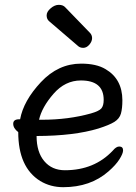

<svg xmlns="http://www.w3.org/2000/svg" viewBox="-20 -758 570 802"><path d="M154.8 -257.8Q265.6 -257.8 359.9 -284.2Q394 -293.9 403.6 -305.4Q413.1 -316.9 413.1 -340.8Q413.1 -421.9 317.9 -421.9Q252 -421.9 203.4 -366Q154.8 -310.1 143.1 -257.8ZM244.1 23.9Q190.9 23.9 147.9 -2Q56.2 -59.1 56.2 -206.1Q35.2 -222.2 35.2 -241Q35.2 -259.8 60.1 -259.8H64Q78.1 -336.9 150.6 -414.6Q223.1 -492.2 318.8 -492.2Q382.8 -492.2 420.9 -469.2Q490.7 -428.2 491.2 -339.8Q491.2 -304.7 485.1 -283.4Q479 -262.2 458 -249Q437 -235.8 391.1 -221.2Q290 -190.4 132.8 -189.9Q132.8 -123 164.8 -85Q196.8 -46.9 251 -46.9Q374 -46.9 451.2 -128.9Q465.3 -146 478 -146Q494.1 -146 494.1 -129.9Q494.1 -116.7 479 -92.8Q463.9 -68.8 433.1 -42Q357.9 23.9 244.1 23.9ZM304.7 -566.9 184.6 -669.9Q174.8 -678.7 174.8 -693.8Q174.8 -709 191.7 -723.4Q208.5 -737.8 225.6 -737.8Q243.7 -737.8 252.9 -727.1L355.5 -621.1Q364.3 -612.3 364.7 -599.1Q364.7 -585 353.3 -571.5Q341.8 -558.1 327.6 -558.1Q313.5 -558.1 304.7 -566.9Z"/></svg>

Font: LXGW WenKai Screen R
Style: Regular
Weight: 400
Designer: Fontworks Inc.
Version: Version 1.235;May 31, 2022